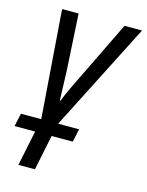

<svg xmlns="http://www.w3.org/2000/svg" viewBox="-138 -608 706 921"><g transform="rotate(15 215.0 -148.0)"><path d="M45 240H127L163 65H268L282 0H178L451 -536H364L224 -248Q207 -214 189.5 -177Q172 -140 160 -109H157Q155 -189 152 -256L136 -536H54L94 0H-7L-21 65H81Z"/></g></svg>

Font: Noto Sans UI SemiCondensed
Style: Italic
Weight: 400
Width: 4
Italic angle: -12°
Designer: Monotype Design Team
Foundry: Monotype Imaging Inc.
Version: Version 1.901